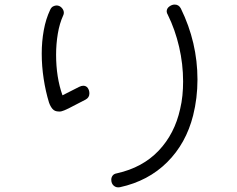

<svg xmlns="http://www.w3.org/2000/svg" viewBox="-20 -705 1040 842"><path d="M506 116Q490 119 479 109.5Q468 100 468 83Q468 73 474 65Q480 57 493 55Q605 30 675.5 -44Q746 -118 770 -227Q777 -256 780 -286.5Q783 -317 783 -348Q783 -424 765.5 -499.5Q748 -575 716 -640Q711 -648 711 -655Q711 -668 722.5 -676.5Q734 -685 746 -685Q764 -685 773 -668Q846 -519 846 -356Q846 -275 827 -199Q796 -76 713 6.5Q630 89 506 116ZM250 -217Q247 -216 244 -216Q241 -216 238 -216Q220 -216 210.5 -227Q201 -238 195 -255Q180 -304 171.5 -359.5Q163 -415 163 -470Q163 -523 172 -572.5Q181 -622 200 -662Q205 -673 213 -677Q221 -681 228 -681Q241 -681 250.5 -671Q260 -661 260 -649Q260 -643 257 -637Q241 -602 233.5 -557Q226 -512 226 -465Q226 -366 254 -287L327 -324Q337 -329 345 -329Q358 -329 365 -319Q372 -309 372 -295Q372 -277 355 -268Q346 -264 324 -252Q302 -240 280.5 -229.5Q259 -219 250 -217Z"/></svg>

Font: Hachi Maru Pop
Style: Regular
Weight: 400
Designer: Nontynet
Foundry: Nontynet
Version: Version 1.300